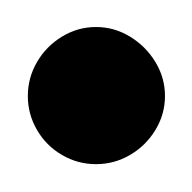

<svg xmlns="http://www.w3.org/2000/svg" viewBox="-20 -590 140 140"><path d="M0.3 -520Q0.3 -506.7 7 -495.2Q13.7 -483.7 25.2 -477Q36.7 -470.3 50 -470.3Q63.3 -470.3 74.8 -477Q86.3 -483.7 93.3 -495.2Q100.3 -506.7 100.3 -520Q100.3 -533.3 93.3 -544.8Q86.3 -556.3 74.8 -563.3Q63.3 -570.3 50 -570.3Q36.7 -570.3 25.2 -563.3Q13.7 -556.3 7 -544.8Q0.3 -533.3 0.3 -520Z"/></svg>

Font: Linefont Thin
Style: Regular
Weight: 100
Monospace: yes
Version: Version 3.002;gftools[0.9.33]